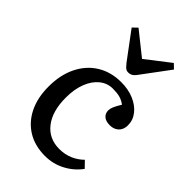

<svg xmlns="http://www.w3.org/2000/svg" viewBox="-235 -867 969 969"><g transform="rotate(45 249.5 -382.0)"><path d="M281 14Q209 14 156.5 -18Q104 -50 75 -108.5Q46 -167 46 -247Q46 -330 76.5 -392Q107 -454 162 -488Q217 -522 290 -522Q341 -522 381 -505Q421 -488 444.5 -458.5Q468 -429 468 -392Q468 -372 460 -357.5Q452 -343 437 -335Q422 -327 402 -327Q374 -327 359 -340Q344 -353 344 -375Q344 -387 350.5 -402.5Q357 -418 373 -444Q354 -458 334 -463.5Q314 -469 283 -469Q244 -469 213 -444Q182 -419 164.5 -374Q147 -329 147 -269Q147 -172 190 -117Q233 -62 307 -62Q346 -62 379 -76Q412 -90 437 -115L469 -82Q437 -38 387.5 -12Q338 14 281 14ZM281 -581Q274 -581 268 -583Q262 -585 255.5 -591.5Q249 -598 240 -609L132 -754L157 -778L281 -679L409 -778L433 -755L320 -603Q311 -591 301.5 -586Q292 -581 281 -581Z"/></g></svg>

Font: Literata 18pt
Style: Regular
Weight: 400
Designer: Latin by Veronika Burian and Jose Scaglione. Greek by Irene Vlachou. Cyrillic by Vera Evstafieva.
Foundry: TypeTogether
Version: Version 3.103;gftools[0.9.29]